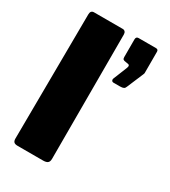

<svg xmlns="http://www.w3.org/2000/svg" viewBox="-182 -834 821 926"><g transform="rotate(30 228.5 -371.0)"><path d="M242 -29Q242 -13 234 -6.5Q226 0 209 0H67Q52 0 46 -6Q40 -12 40 -25L45 -719Q45 -742 64 -742H224Q232 -742 237 -736.5Q242 -731 242 -721ZM304 -511 335 -588Q338 -596 338 -600Q338 -608 328 -609L316 -611Q306 -612 302 -615.5Q298 -619 298 -628V-726Q298 -742 312 -742H409Q422 -742 422 -729V-611Q422 -607 419 -601L381 -511Q378 -502 371.5 -498.5Q365 -495 351 -495H314Q308 -495 305 -500Q302 -505 304 -511Z"/></g></svg>

Font: Libre Franklin Black
Style: Regular
Weight: 900
Designer: Pablo Impallari, Rodrigo Fuenzalida
Foundry: Impallari Type
Version: Version 1.002; ttfautohint (v1.5)